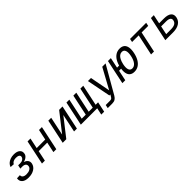

<svg xmlns="http://www.w3.org/2000/svg" viewBox="430 -2166 3940 3940"><g transform="rotate(-45 2400.0 -196.0)"><path d="M240 12Q143 12 95 -31.5Q47 -75 59 -148L147 -152Q143 -114 171.5 -91Q200 -68 257 -68Q316 -68 355.5 -90Q395 -112 403 -149Q412 -193 385 -217.5Q358 -242 303 -241L248 -240L265 -320L320 -319Q366 -318 398 -338.5Q430 -359 437 -393Q444 -425 417.5 -443.5Q391 -462 340 -462Q294 -462 261.5 -445Q229 -428 219 -399L129 -404Q143 -447 175.5 -477.5Q208 -508 254.5 -525Q301 -542 357 -542Q449 -542 494 -502Q539 -462 525 -393Q516 -350 472.5 -319.5Q429 -289 364 -278L368 -291Q436 -279 469 -239.5Q502 -200 490 -144Q474 -72 407 -30Q340 12 240 12Z M636 0 748 -530H832L720 0ZM721 -227 737 -301H1086L1070 -227ZM968 0 1080 -530H1164L1052 0Z M1238 0 1350 -530H1434L1349 -128L1664 -530H1762L1650 0H1567L1650 -394L1342 0Z M2207 150 2255 -74H2339L2291 150ZM2144 0 2160 -74H2278L2262 0ZM1764 0 1876 -530H1960L1848 0ZM1764 0 1779 -74H2267L2252 0ZM1965 0 2077 -530H2162L2050 0ZM2168 0 2280 -530H2364L2252 0Z M2395 150 2410 76H2531Q2559 76 2574.5 67.5Q2590 59 2601 40L2631 -10H2602L2500 -530H2588L2681 -48L2654 -52L2915 -530H3012L2669 67Q2644 110 2610.5 130Q2577 150 2524 150Z M3312 12Q3247 12 3208.5 -20Q3170 -52 3159.5 -114Q3149 -176 3168 -265Q3187 -354 3224 -416Q3261 -478 3313 -510Q3365 -542 3430 -542Q3496 -542 3534.5 -510Q3573 -478 3583.5 -416Q3594 -354 3575 -265Q3556 -176 3519 -114Q3482 -52 3430 -20Q3378 12 3312 12ZM2969 0 3081 -530H3165L3053 0ZM3033 -228 3049 -302H3207L3191 -228ZM3329 -68Q3385 -68 3426 -119.5Q3467 -171 3487 -265Q3507 -360 3488 -411Q3469 -462 3413 -462Q3376 -462 3345.5 -439Q3315 -416 3292.5 -372Q3270 -328 3256 -265Q3236 -171 3255 -119.5Q3274 -68 3329 -68Z M3802 0 3899 -456H3707L3722 -530H4190L4175 -456H3984L3887 0Z M4216 0 4328 -530H4412L4371 -335H4511Q4623 -335 4673.5 -291.5Q4724 -248 4707 -167Q4690 -87 4621 -43.5Q4552 0 4440 0ZM4316 -75H4456Q4528 -75 4568.5 -98Q4609 -121 4619 -167Q4630 -214 4598.5 -237.5Q4567 -261 4495 -261H4355Z"/></g></svg>

Font: Geist Mono
Style: Italic
Weight: 400
Italic angle: -12°
Monospace: yes
Designer: Basement.studio, Andrés Briganti, Mateo Zaragoza
Foundry: Basement.studio, Vercel, Andrés Briganti, Guido Ferreyra, Mateo Zaragoza
Version: Version 1.500